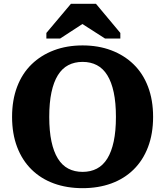

<svg xmlns="http://www.w3.org/2000/svg" viewBox="-20 -965 862 1002"><path d="M411 17Q329 17 261.5 -7.5Q194 -32 145 -80Q96 -128 69.5 -197.5Q43 -267 43 -355Q43 -443 69.5 -512.5Q96 -582 145 -629.5Q194 -677 261.5 -702.5Q329 -728 411 -728Q493 -728 560.5 -702.5Q628 -677 677 -629.5Q726 -582 752.5 -512.5Q779 -443 779 -355Q779 -267 752.5 -197.5Q726 -128 677 -80Q628 -32 560.5 -7.5Q493 17 411 17ZM411 -68Q453 -68 485.5 -85Q518 -102 540 -137.5Q562 -173 573.5 -227Q585 -281 585 -355Q585 -429 573.5 -483Q562 -537 540 -572.5Q518 -608 485.5 -625Q453 -642 411 -642Q369 -642 336.5 -625Q304 -608 282 -572.5Q260 -537 248.5 -483Q237 -429 237 -355Q237 -281 248.5 -227Q260 -173 282 -137.5Q304 -102 336.5 -85Q369 -68 411 -68ZM481 -945H350L222 -793V-764H294L452 -867L369 -866L528 -764H608V-793Z"/></svg>

Font: Roboto Serif
Style: Bold
Weight: 700
Designer: Greg Gazdowicz
Foundry: Commercial Type
Version: Version 1.008